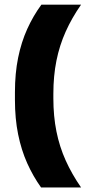

<svg xmlns="http://www.w3.org/2000/svg" viewBox="-20 -696 378 842"><path d="M214 -284.5V-265Q214 -186.5 227.5 -119.5Q241 -52.5 268 7.5Q295 67.5 335.5 126H160Q125 77 99.2 19.5Q73.5 -38 59.5 -106.8Q45.5 -175.5 45.5 -258V-291.5Q45.5 -374.5 59.5 -443Q73.5 -511.5 99.5 -569Q125.5 -626.5 161.5 -675.5H335.5Q295 -617.5 268 -557.2Q241 -497 227.5 -430Q214 -363 214 -284.5Z"/></svg>

Font: Anek Malayalam Medium ExtraBold
Style: Regular
Weight: 800
Version: Version 1.003